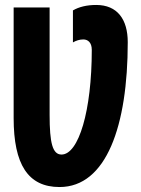

<svg xmlns="http://www.w3.org/2000/svg" viewBox="-20 -744 570 774"><path d="M220 10C409 10 495 -237 495 -574C495 -666 453 -724 368 -724C329 -724 298 -716 274 -702V-573C286 -580 300 -585 316 -585C334 -585 350 -573 350 -543C350 -297 297 -121 228 -121C192 -121 180 -167 180 -281V-714H35V-268C35 -81 93 10 220 10Z"/></svg>

Font: Noto Sans Mono Condensed ExtraBold
Style: Regular
Weight: 800
Width: 3
Designer: Monotype Design Team
Foundry: Monotype Imaging Inc.
Version: Version 2.014